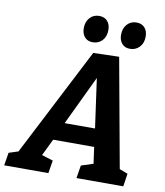

<svg xmlns="http://www.w3.org/2000/svg" viewBox="-133 -991 917 1070"><g transform="rotate(10 325.5 -456.0)"><path d="M226 -73 214 0H-36L-24 -73L29 -90L344 -703L490 -707L602 -91L649 -73L638 0H373L385 -73L453 -95L440 -188H208L162 -93ZM255 -290H427L388 -569ZM330 -761Q301 -761 284.5 -780Q268 -799 268 -830Q268 -866 288.5 -889Q309 -912 342 -912Q371 -912 388 -893.5Q405 -875 405 -843Q405 -806 384 -783.5Q363 -761 330 -761ZM541 -761Q512 -761 495.5 -780Q479 -799 479 -830Q479 -866 499.5 -889Q520 -912 553 -912Q582 -912 599 -893.5Q616 -875 616 -843Q616 -806 594.5 -783.5Q573 -761 541 -761Z"/></g></svg>

Font: Bitter
Style: Bold Italic
Weight: 700
Italic angle: -9°
Designer: Sol Matas, and Bitter project Authors
Foundry: Sol Matas
Version: Version 2.001